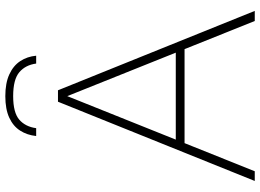

<svg xmlns="http://www.w3.org/2000/svg" viewBox="-148 -830 978 722"><g transform="rotate(-90 341.0 -469.0)"><path d="M21.5 0 319.5 -740H362.5L661 0H623L334.5 -720H346.5L58 0ZM151.5 -264 161.5 -297H520.5L530.5 -264ZM190.5 -822Q194 -856 210.8 -882.2Q227.5 -908.5 259.5 -923.2Q291.5 -938 340.5 -938Q389.5 -938 422.2 -923Q455 -908 472.2 -881.8Q489.5 -855.5 492.5 -822H463Q457.5 -862.5 430.2 -885.5Q403 -908.5 340.5 -908.5Q278.5 -908.5 252 -885.5Q225.5 -862.5 220 -822Z"/></g></svg>

Font: Encode Sans SC SemiExpanded Thin
Style: Regular
Weight: 250
Width: 6
Designer: Multiple Designers
Foundry: Impallari Type
Version: Version 3.002